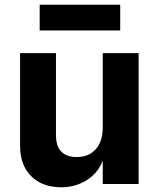

<svg xmlns="http://www.w3.org/2000/svg" viewBox="-20 -779 678 813"><path d="M567 0H415V-99Q395 -46 347 -16Q299 14 240 14Q159 14 112 -33Q65 -80 65 -162V-554H217V-207Q217 -160 239.5 -137Q262 -114 305 -114Q355 -114 385 -146.5Q415 -179 415 -240V-554H567ZM489 -759V-650H148V-759Z"/></svg>

Font: Application
Style: Bold
Weight: 700
Designer: Wei Huang
Foundry: Wei Huang
Version: Version 0.012